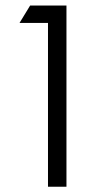

<svg xmlns="http://www.w3.org/2000/svg" viewBox="-20 -708 320 715"><path d="M227.5 -12.7H158.7V-622.6H52.7L92.3 -687.5H227.5Z"/></svg>

Font: Kawthoolei
Style: Regular
Weight: 400
Designer: Moe Zed
Foundry: Moe Zed
Version: Version 1.000;July 10, 2024;FontCreator 14.0.0.2901 32-bit